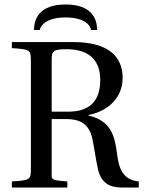

<svg xmlns="http://www.w3.org/2000/svg" viewBox="-20 -838 645 858"><path d="M132 -704H158C160 -722 185 -760 273 -760C361 -760 385 -722 387 -704H414C414 -757 387 -818 273 -818C159 -818 132 -757 132 -704ZM33 0H281V-27C242 -31 220 -31 213 -42C210 -46 211 -47 211 -87V-306H275C331 -306 375 -289 391 -225C398 -199 408 -124 418 -81C432 -21 469 0 524 0H600V-27C527 -35 511 -87 503 -151C492 -235 475 -298 375 -322V-324C463 -341 528 -401 528 -490C528 -580 471 -650 307 -650H33V-623C116 -617 118 -616 118 -563V-87C118 -34 116 -33 33 -27ZM211 -339V-571C211 -610 217 -618 279 -618C349 -618 428 -592 428 -481C428 -382 376 -339 285 -339Z"/></svg>

Font: erewhon
Style: Regular
Weight: 400
Version: Version 1.0.0